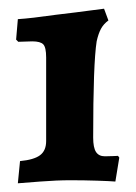

<svg xmlns="http://www.w3.org/2000/svg" viewBox="-20 -748 313 441"><path d="M26 -378Q58 -381 72 -391.5Q86 -402 86 -424V-616Q86 -639 79.5 -646Q73 -653 54 -653L22 -652L17 -657L21 -704Q52 -706 108 -714Q159 -720 188 -724Q217 -728 219 -728L229 -701Q218 -693 212 -682Q206 -671 202 -653Q194 -602 194 -432Q194 -409 200.5 -399Q207 -389 221 -389Q232 -389 240.5 -389.5Q249 -390 251 -390L254 -386L245 -331Q234 -332 203.5 -333Q173 -334 142 -334Q111 -334 72 -331Q33 -328 21 -327Z"/></svg>

Font: Alegreya ExtraBold
Style: Regular
Weight: 800
Designer: Juan Pablo del Peral
Foundry: Huerta Tipografica
Version: Version 2.007; ttfautohint (v1.6)